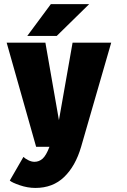

<svg xmlns="http://www.w3.org/2000/svg" viewBox="-20 -705 610 922"><path d="M111 -532.5 224 -685H408L252.5 -532.5ZM198 -500 263 -128 328.5 -500H514L369.5 0Q342.5 92.5 288 145Q233.5 197.5 150 197.5Q112.5 197.5 74.8 184.5Q37 171.5 27 162L92.5 48.5Q100.5 56.5 115.8 64.2Q131 72 145.5 72Q167.5 72 184.5 57Q201.5 42 217.5 0H153.5L12 -500Z"/></svg>

Font: League Mono Narrow ExtraBold
Style: Regular
Weight: 800
Width: 3
Designer: Tyler Finck
Foundry: The League of Moveable Type / Tyler Finck
Version: Version 2.210